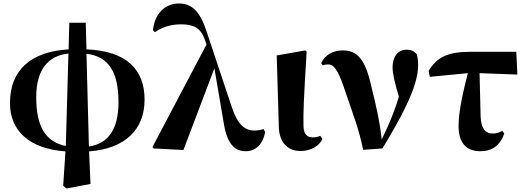

<svg xmlns="http://www.w3.org/2000/svg" viewBox="-20 -847 2999 1097"><path d="M474 -540C603 -524 657 -433 657 -262C657 -105 595 -25 488 -10ZM356 -13C237 -37 187 -128 187 -292C187 -448 254 -529 371 -541ZM470 -717H376L372 -565C154 -552 37 -445 37 -258C37 -99 148 3 354 18L341 214L360 230L497 204L489 18C698 2 806 -109 806 -278C806 -447 706 -556 474 -565Z M1485 -110C1472 -104 1449 -101 1434 -101C1380 -101 1338 -133 1305 -233L1160 -668C1123 -782 1076 -827 1003 -827C926 -827 865 -774 854 -675L865 -663C900 -688 950 -708 1013 -708C1083 -708 1126 -690 1150 -621L1160 -593L851 -7L857 1L1028 10L1205 -457L1258 -146C1278 -15 1328 17 1384 17C1442 17 1483 -24 1495 -93Z M1697 16C1761 16 1808 -19 1822 -53L1810 -71C1799 -66 1786 -62 1767 -62C1737 -62 1714 -77 1714 -131C1712 -199 1716 -290 1732 -552L1724 -559L1561 -530L1573 -123C1575 -33 1624 16 1697 16Z M1824 -474C1833 -477 1843 -479 1855 -479C1895 -479 1919 -429 1960 -303C1993 -206 2031 -109 2055 9L2165 1C2257 -151 2369 -344 2369 -472C2369 -500 2367 -516 2361 -538C2344 -556 2329 -563 2304 -563C2251 -563 2223 -520 2223 -462C2223 -426 2236 -371 2259 -295C2235 -213 2203 -137 2161 -50C2149 -160 2125 -259 2103 -347C2068 -509 2022 -559 1938 -559C1885 -559 1837 -535 1815 -486Z M2720 -429 2936 -421 2930 -551H2668C2536 -551 2477 -520 2429 -442L2436 -408L2653 -429C2630 -336 2600 -219 2600 -127C2600 -20 2654 17 2725 17C2792 17 2836 -15 2861 -83L2850 -100C2834 -90 2816 -84 2795 -84C2754 -84 2729 -111 2726 -181Z"/></svg>

Font: Noto Serif TC Black
Style: Regular
Weight: 900
Version: Version 1.001;PS 1.001;hotconv 16.6.54;makeotf.lib2.5.65590